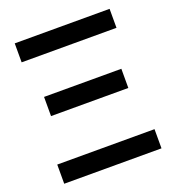

<svg xmlns="http://www.w3.org/2000/svg" viewBox="-127 -794 815 894"><g transform="rotate(-20 280.0 -346.5)"><path d="M39 0V-95H521V0ZM89 -317V-412H472V-317ZM46 -599V-693H516V-599Z"/></g></svg>

Font: Ubuntu Sans Mono Medium
Style: Regular
Weight: 500
Monospace: yes
Designer: Dalton Maag Ltd
Foundry: Dalton Maag Ltd
Version: Version 1.006